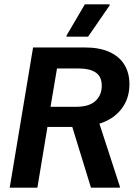

<svg xmlns="http://www.w3.org/2000/svg" viewBox="-20 -870 626 890"><path d="M25 0 133.3 -650H373.3Q440.8 -650 487.1 -629.2Q533.3 -608.3 556.7 -570Q580 -531.7 580 -479.2Q580 -413.3 543.3 -365.4Q506.7 -317.5 440.8 -296.7L535.8 -5V0H401.7L315 -281.7H200L153.3 0ZM214.2 -375H333.3Q393.3 -375 422.5 -402.1Q451.7 -429.2 451.7 -472.5Q451.7 -515 423.8 -533.8Q395.8 -552.5 347.5 -552.5H244.2ZM288.3 -700V-705L373.3 -850H488.3V-845L388.3 -700Z"/></svg>

Font: Familjen Grotesk SemiBold
Style: Italic
Weight: 600
Italic angle: -9.46201°
Designer: Anders Wikstroem, Jonas Baeckman, Matilda Gysing, Kristian Moeller
Foundry: Familjen STHLM AB
Version: Version 2.002